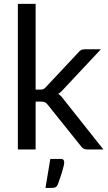

<svg xmlns="http://www.w3.org/2000/svg" viewBox="-20 -756 548 971"><path d="M160.2 -736.3Q160.2 -627.9 160.2 -302.7Q166 -302.7 182.6 -302.7Q193.4 -302.7 200.2 -305.7Q206.1 -308.6 213.9 -317.4Q267.6 -374 374 -488.3Q380.9 -497.1 388.7 -502Q396.5 -506.8 409.2 -506.8Q436.5 -506.8 490.2 -506.8Q443.4 -457 303.7 -307.6Q290 -291 274.4 -281.2Q283.2 -275.4 291 -267.6Q297.9 -259.8 304.7 -250Q370.1 -167 502.9 0Q482.4 0 422.9 0Q411.1 0 403.3 -3.9Q394.5 -7.8 388.7 -17.6Q334 -86.9 222.7 -224.6Q214.8 -235.4 208 -238.3Q200.2 -242.2 185.5 -242.2Q176.8 -242.2 160.2 -242.2Q160.2 -181.6 160.2 0Q137.7 0 70.3 0Q70.3 -137.7 70.3 -552.7Q70.3 -598.6 70.3 -736.3Q92.8 -736.3 160.2 -736.3ZM287.1 47.9Q298.8 47.9 301.8 53.7Q304.7 58.6 304.7 64.5Q304.7 69.3 303.7 77.1Q301.8 85.9 297.9 98.6Q294.9 112.3 288.1 131.8Q282.2 150.4 272.5 176.8Q267.6 187.5 259.8 191.4Q252.9 194.3 240.2 194.3Q230.5 194.3 210 194.3Q215.8 158.2 234.4 47.9Q236.3 47.9 244.1 47.9Q254.9 47.9 287.1 47.9Z"/></svg>

Font: Lato
Style: Regular
Weight: 400
Designer: Lukasz Dziedzic with Adam Twardoch and Botio Nikoltchev
Version: Version 2.015; 2015-08-06; http://www.latofonts.com/